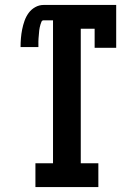

<svg xmlns="http://www.w3.org/2000/svg" viewBox="-20 -755 540 775"><path d="M123 0V-96H194V-673H156Q150 -673 147.5 -667.5Q145 -662 143.5 -656.5Q142 -651 140.5 -645Q139 -639 138.5 -633.5Q138 -628 137.5 -622.5Q137 -617 136.5 -611Q136 -605 135.5 -599.5Q135 -594 135 -588Q135 -582 135 -576.5Q135 -571 135 -565H63Q63 -583 64.5 -601Q66 -619 69.5 -636.5Q73 -654 79 -671Q85 -688 95.5 -702.5Q106 -717 122 -726Q138 -735 156 -735H449V-562H362V-639H306V-96H377V0Z"/></svg>

Font: Iosevka Slab
Style: Bold
Weight: 700
Monospace: yes
Designer: Belleve Invis
Foundry: Belleve Invis
Version: Version 11.1.1; ttfautohint (v1.8.3)